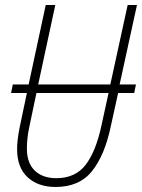

<svg xmlns="http://www.w3.org/2000/svg" viewBox="-20 -734 565 764"><path d="M201 10Q132 10 90 -28.5Q48 -67 48 -141Q48 -176 58 -226L87 -364H24L31 -398H94L162 -714H200L132 -398H419L488 -714H525L456 -398H521L514 -364H450L421 -232Q397 -117 346.5 -53.5Q296 10 201 10ZM204 -25Q280 -25 321 -78.5Q362 -132 384 -236L412 -364H125L96 -226Q91 -203 89 -181.5Q87 -160 87 -143Q87 -85 118.5 -55Q150 -25 204 -25Z"/></svg>

Font: Noto Sans Condensed ExtraLight
Style: Italic
Weight: 200
Width: 3
Italic angle: -12°
Designer: Monotype Design Team
Foundry: Monotype Imaging Inc.
Version: Version 2.013; ttfautohint (v1.8.4.7-5d5b)